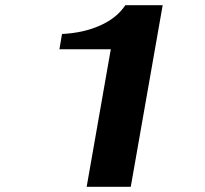

<svg xmlns="http://www.w3.org/2000/svg" viewBox="-20 -720 789 740"><path d="M407 -530H209L219 -589Q302 -593 366.5 -622Q431 -651 463 -700H607L484 0H314Z"/></svg>

Font: Fahkwang
Style: Bold Italic
Weight: 700
Italic angle: -10°
Designer: Suppakit Chalermlarp | Katatrad Co.,Ltd.
Foundry: Cadson Demak Co.,Ltd.
Version: Version 1.000; ttfautohint (v1.6)